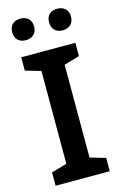

<svg xmlns="http://www.w3.org/2000/svg" viewBox="-137 -974 650 1031"><g transform="rotate(-15 188.5 -458.0)"><path d="M26 -856C26 -815 53 -796 87 -796C119 -796 148 -815 148 -856C148 -898 119 -916 87 -916C53 -916 26 -898 26 -856ZM231 -856C231 -815 258 -796 292 -796C324 -796 353 -815 353 -856C353 -898 324 -916 292 -916C258 -916 231 -898 231 -856ZM339 0V-74L253 -99V-615L339 -640V-714H38V-640L124 -615V-99L38 -74V0Z"/></g></svg>

Font: Noto Sans Khmer UI SemiBold
Style: Regular
Weight: 600
Designer: Danh Hong and the Monotype Design Team
Foundry: Monotype Imaging Inc.
Version: Version 2.002